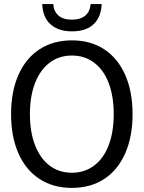

<svg xmlns="http://www.w3.org/2000/svg" viewBox="-20 -907 701 937"><path d="M34 0ZM34 -350Q34 -460 70 -541.5Q106 -623 173 -666.5Q240 -710 331 -710Q422 -710 488.5 -666.5Q555 -623 591 -541.5Q627 -460 627 -350Q627 -240 591 -158.5Q555 -77 488.5 -33.5Q422 10 331 10Q240 10 173 -33.5Q106 -77 70 -158.5Q34 -240 34 -350ZM535 -350Q535 -437 510.5 -501.5Q486 -566 439.5 -601Q393 -636 331 -636Q268 -636 222 -601Q176 -566 151 -501.5Q126 -437 126 -350Q126 -263 151 -198.5Q176 -134 222 -99Q268 -64 331 -64Q393 -64 439.5 -99Q486 -134 510.5 -198.5Q535 -263 535 -350ZM186 -887H240Q242 -852 265 -831.5Q288 -811 331 -811Q371 -811 395 -830Q419 -849 422 -887H476Q474 -825 437.5 -789.5Q401 -754 331 -754Q266 -754 227.5 -787.5Q189 -821 186 -887Z"/></svg>

Font: Sarabun
Style: Regular
Weight: 400
Designer: Suppakit Chalermlarp | Katatrad Co.,Ltd.
Foundry: Cadson Demak Co.,Ltd.
Version: Version 1.000; ttfautohint (v1.6)